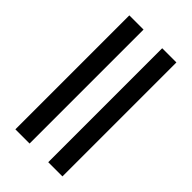

<svg xmlns="http://www.w3.org/2000/svg" viewBox="-250 -910 990 990"><g transform="rotate(45 244.5 -415.5)"><path d="M72.8 0V-831H176.4V0ZM312.4 0V-831H416V0Z"/></g></svg>

Font: Merriweather Light
Style: Regular
Weight: 300
Designer: Eben Sorkin
Foundry: Eben Sorkin
Version: Version 2.100